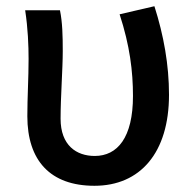

<svg xmlns="http://www.w3.org/2000/svg" viewBox="-20 -584 621 618"><path d="M284 14C431 14 524 -92 524 -279C524 -375 507 -470 477 -564L365 -538C398 -437 408 -354 408 -275C408 -141 358 -82 285 -82C226 -82 175 -116 175 -202C175 -271 182 -363 182 -419C182 -469 181 -512 173 -551H61C70 -492 72 -437 72 -394C72 -332 68 -271 68 -210C68 -67 142 14 284 14Z"/></svg>

Font: Noto Sans TC Medium
Style: Regular
Weight: 500
Designer: Ryoko NISHIZUKA 西塚涼子 (kana, bopomofo & ideographs); Paul D. Hunt (Latin, Greek & Cyrillic); Sandoll Communications 산돌커뮤니
Foundry: Adobe
Version: Version 2.004;hotconv 1.0.118;makeotfexe 2.5.65603